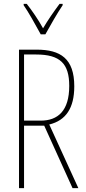

<svg xmlns="http://www.w3.org/2000/svg" viewBox="-20 -970 444 990"><path d="M190 -793H214C240 -840 274 -900 303 -943V-950H287C253 -904 228 -868 202 -824C178 -868 144 -917 118 -950H102V-943C124 -912 163 -843 190 -793ZM169 -714H78V0H104V-322H208L354 0H384L234 -328C320 -349 363 -413 363 -525C363 -668 292 -714 169 -714ZM166 -689C290 -689 337 -642 337 -527C337 -398 278 -348 190 -348H104V-689Z"/></svg>

Font: Noto Sans Arabic ExtCond Thin
Style: Regular
Weight: 100
Width: 2
Designer: Monotype Design Team, Nadine Chahine, Nizar Qandah and Khaled Hosny
Foundry: Monotype Imaging Inc.
Version: Version 2.012